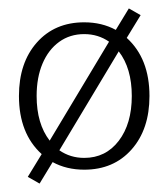

<svg xmlns="http://www.w3.org/2000/svg" viewBox="-20 -398 400 456"><path d="M25 -170Q25 -249 67.5 -297Q110 -345 180 -345Q222 -345 255 -327L286 -378L314 -362L281 -308Q335 -259 335 -170Q335 -91 292.5 -43Q250 5 180 5Q138 5 105 -13L74 38L46 22L79 -32Q25 -81 25 -170ZM262 -276 121 -41Q147 -23 180 -23Q231 -23 262 -63.5Q293 -104 293 -170Q293 -236 262 -276ZM239 -299Q213 -317 180 -317Q146 -317 120.5 -298.5Q95 -280 81 -247Q67 -214 67 -170Q67 -104 98 -64Z"/></svg>

Font: Glametrix
Style: Light
Weight: 300
Designer: gluk
Foundry: gluk
Version: Version 0.40